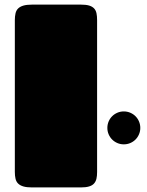

<svg xmlns="http://www.w3.org/2000/svg" viewBox="-20 -820 644 840"><path d="M44.9 -731.9Q44.9 -748.5 47.9 -761.5Q50.8 -774.4 59.1 -782.7Q67.4 -791 82 -795.4Q96.7 -799.8 120.1 -799.8H334Q356.4 -799.8 370.1 -795.7Q383.8 -791.5 391.6 -783.2Q399.4 -774.9 402.1 -762.2Q404.8 -749.5 404.8 -732.4V-66.9Q404.8 -50.3 401.9 -37.8Q398.9 -25.4 391.1 -16.8Q383.3 -8.3 369.4 -4.2Q355.5 0 333 0H120.1Q96.7 0 82 -4.4Q67.4 -8.8 59.1 -17.1Q50.8 -25.4 47.9 -38.1Q44.9 -50.8 44.9 -67.9ZM449.7 -260.3Q449.7 -275.4 455.3 -288.6Q460.9 -301.8 470.7 -311.5Q480.5 -321.3 493.7 -326.9Q506.8 -332.5 521.5 -332.5Q536.6 -332.5 549.8 -326.9Q563 -321.3 572.8 -311.5Q582.5 -301.8 588.1 -288.6Q593.8 -275.4 593.8 -260.3Q593.8 -245.6 588.1 -232.4Q582.5 -219.2 572.8 -209.5Q563 -199.7 549.8 -194.1Q536.6 -188.5 521.5 -188.5Q506.8 -188.5 493.7 -194.1Q480.5 -199.7 470.7 -209.5Q460.9 -219.2 455.3 -232.4Q449.7 -245.6 449.7 -260.3Z"/></svg>

Font: Fascinate Cyrillic
Style: Regular
Weight: 900
Designer: Denis Ignatov
Foundry: Astigmatic (AOETI)
Version: Version 1.00 November 30, 2018, initial release